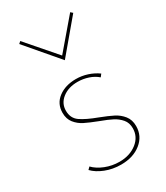

<svg xmlns="http://www.w3.org/2000/svg" viewBox="-171 -742 706 819"><g transform="rotate(-30 182.0 -333.0)"><path d="M58 -660 68 -669 192 -526 314 -669 324 -660 192 -503ZM45 -47 56 -58Q76 -37 109 -24Q142 -11 178 -11Q229 -11 263.5 -38Q298 -65 298 -107Q298 -134 283 -151.5Q268 -169 247 -180Q226 -191 188 -205Q149 -220 126 -231.5Q103 -243 87 -263Q71 -283 71 -313Q71 -358 105.5 -384Q140 -410 192 -410Q221 -410 248.5 -401Q276 -392 298 -376L288 -363Q270 -379 244.5 -387.5Q219 -396 192 -396Q147 -396 117.5 -373Q88 -350 88 -314Q88 -277 115 -258Q142 -239 196 -219Q235 -204 258.5 -192Q282 -180 298.5 -159.5Q315 -139 315 -108Q315 -59 276.5 -28Q238 3 178 3Q137 3 101.5 -11Q66 -25 45 -47Z"/></g></svg>

Font: Ysabeau Infant Thin
Style: Regular
Weight: 200
Designer: Christian Thalmann (Catharsis Fonts)
Version: Version 0.003